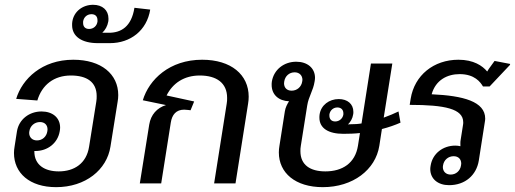

<svg xmlns="http://www.w3.org/2000/svg" viewBox="-20 -765 2148 801"><path d="M47.5 -352.5 135.8 -345.8C155 -410.8 205 -450 275.8 -450C341.7 -450 383.3 -423.3 383.3 -364.2C383.3 -356.7 383.3 -349.2 381.7 -340.8L351.7 -153.3C340.8 -82.5 289.2 -50 225 -50C167.5 -50 123.3 -75.8 123.3 -133.3V-135H127.5C178.3 -135 220.8 -167.5 229.2 -217.5C230 -222.5 230.8 -227.5 230.8 -232.5C230.8 -274.2 199.2 -300 153.3 -300C102.5 -300 59.2 -267.5 50.8 -217.5L40.8 -153.3C39.2 -144.2 38.3 -135 38.3 -126.7C38.3 -43.3 103.3 15.8 214.2 15.8C336.7 15.8 425.8 -56.7 440.8 -153.3L470.8 -340.8C472.5 -350 473.3 -359.2 473.3 -368.3C473.3 -455.8 402.5 -515.8 285.8 -515.8C155 -515.8 72.5 -435.8 47.5 -352.5ZM146.7 -255.8C166.7 -255.8 178.3 -243.3 178.3 -225C178.3 -222.5 177.5 -220 177.5 -217.5C174.2 -195 156.7 -179.2 134.2 -179.2C114.2 -179.2 101.7 -192.5 101.7 -210.8C101.7 -213.3 102.5 -215 102.5 -217.5C105.8 -240 124.2 -255.8 146.7 -255.8Z M361.7 -705.8C378.3 -705.8 386.7 -695.8 386.7 -680.8V-675C384.2 -656.7 370 -644.2 351.7 -644.2C335 -644.2 326.7 -654.2 326.7 -669.2V-675C329.2 -693.3 343.3 -705.8 361.7 -705.8ZM368.3 -745C325 -745 288.3 -717.5 281.7 -675C280.8 -670 280.8 -665 280.8 -660C280.8 -612.5 321.7 -585 388.3 -585H438.3C524.2 -585 592.5 -637.5 606.7 -725L540.8 -732.5C528.3 -653.3 485 -628.3 434.2 -628.3H417.5H406.7C419.2 -640 428.3 -655.8 431.7 -675C432.5 -679.2 432.5 -683.3 432.5 -687.5C432.5 -722.5 407.5 -745 368.3 -745Z M563.3 0H652.5L692.5 -253.3C697.5 -286.7 715 -307.5 748.3 -307.5C758.3 -307.5 773.3 -305 775 -305L790 -341.7L675 -366.7C700.8 -418.3 748.3 -450 813.3 -450C883.3 -450 927.5 -419.2 927.5 -356.7C927.5 -349.2 927.5 -340.8 925.8 -332.5L873.3 0H962.5L1015 -332.5C1016.7 -342.5 1017.5 -352.5 1017.5 -361.7C1017.5 -453.3 944.2 -515.8 823.3 -515.8C687.5 -515.8 601.7 -433.3 575.8 -346.7L672.5 -326.7C635 -315 609.2 -286.7 602.5 -245Z M1196.7 -386.7C1176.7 -386.7 1165 -399.2 1165 -417.5C1165 -420 1165.8 -422.5 1165.8 -425C1169.2 -447.5 1186.7 -463.3 1209.2 -463.3C1229.2 -463.3 1241.7 -450 1241.7 -431.7C1241.7 -429.2 1240.8 -427.5 1240.8 -425C1237.5 -402.5 1219.2 -386.7 1196.7 -386.7ZM1387.5 -316.7C1403.3 -316.7 1412.5 -306.7 1412.5 -292.5V-287.5C1410 -270.8 1395.8 -258.3 1378.3 -258.3C1362.5 -258.3 1354.2 -268.3 1354.2 -282.5V-287.5C1356.7 -304.2 1370 -316.7 1387.5 -316.7ZM1393.3 -351.7C1353.3 -351.7 1319.2 -326.7 1313.3 -287.5C1312.5 -282.5 1312.5 -278.3 1312.5 -274.2C1312.5 -230 1350 -206.7 1412.5 -206.7C1435.8 -206.7 1460 -207.5 1481.7 -210L1473.3 -156.7C1461.7 -84.2 1408.3 -50 1337.5 -50C1274.2 -50 1233.3 -76.7 1233.3 -134.2C1233.3 -140.8 1233.3 -149.2 1235 -156.7L1261.7 -325C1267.5 -362.5 1286.7 -386.7 1292.5 -425C1293.3 -430 1294.2 -435 1294.2 -440C1294.2 -481.7 1261.7 -507.5 1215.8 -507.5C1165 -507.5 1122.5 -475 1114.2 -425C1113.3 -420 1113.3 -415 1113.3 -410.8C1113.3 -370 1142.5 -344.2 1185.8 -342.5C1178.3 -330.8 1170.8 -316.7 1168.3 -300L1145.8 -156.7C1144.2 -147.5 1143.3 -138.3 1143.3 -129.2C1143.3 -43.3 1212.5 15.8 1326.7 15.8C1452.5 15.8 1546.7 -56.7 1562.5 -156.7L1573.3 -226.7C1602.5 -234.2 1628.3 -243.3 1650.8 -253.3L1642.5 -300C1625 -291.7 1604.2 -282.5 1580.8 -274.2L1616.7 -500H1527.5L1488.3 -250C1474.2 -247.5 1458.3 -246.7 1444.2 -246.7C1440.8 -246.7 1436.7 -246.7 1431.7 -245.8C1442.5 -256.7 1450.8 -270.8 1453.3 -287.5C1454.2 -290.8 1454.2 -295 1454.2 -298.3C1454.2 -331.7 1429.2 -351.7 1393.3 -351.7Z M2012.5 -466.7C1992.5 -490.8 1955.8 -515.8 1892.5 -515.8C1789.2 -515.8 1709.2 -450.8 1693.3 -353.3L1689.2 -327.5C1836.7 -327.5 1912.5 -310.8 1912.5 -255C1912.5 -251.7 1912.5 -247.5 1911.7 -244.2L1901.7 -180.8C1900 -172.5 1900.8 -163.3 1900.8 -155C1893.3 -156.7 1886.7 -157.5 1879.2 -157.5C1828.3 -157.5 1785 -125 1776.7 -75C1775.8 -70 1775 -65 1775 -60C1775 -18.3 1807.5 7.5 1853.3 7.5C1920.8 7.5 1967.5 -34.2 1977.5 -95L1986.7 -154.2L2002.5 -255C2003.3 -260 2004.2 -265 2004.2 -270C2004.2 -341.7 1912.5 -365.8 1780.8 -371.7C1797.5 -431.7 1846.7 -455.8 1897.5 -455.8C1960 -455.8 1984.2 -422.5 1995 -404.2H2022.5L2107.5 -494.2L2108.3 -498.3L2043.3 -510.8L2019.2 -477.5C2017.5 -475 2015 -470.8 2012.5 -466.7ZM1872.5 -113.3C1892.5 -113.3 1904.2 -100.8 1904.2 -82.5C1904.2 -80 1903.3 -77.5 1903.3 -75C1900 -52.5 1882.5 -36.7 1860 -36.7C1840 -36.7 1827.5 -50 1827.5 -68.3C1827.5 -70.8 1828.3 -72.5 1828.3 -75C1831.7 -97.5 1850 -113.3 1872.5 -113.3Z"/></svg>

Font: Boon Medium
Style: Italic
Weight: 500
Italic angle: -9°
Designer: Sungsit Sawaiwan
Foundry: FontUni
Version: Version 3.0